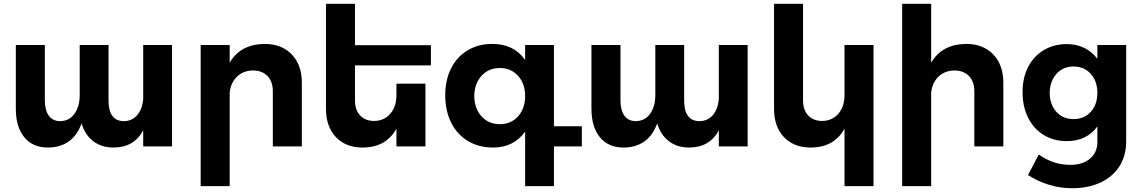

<svg xmlns="http://www.w3.org/2000/svg" viewBox="-20 -777 6073 1019"><path d="M893 -538V0H740V-85Q691 6 582 6Q519 6 475 -27.5Q431 -61 413 -122Q390 -58 344.5 -26Q299 6 234 6Q153 6 108.5 -49Q64 -104 64 -200V-538H218V-244Q218 -192 239 -163Q260 -134 300 -134Q348 -135 375.5 -173.5Q403 -212 403 -272V-538H556V-244Q556 -134 638 -134Q682 -135 708.5 -166.5Q735 -198 740 -250V-538Z M1582 -338V0H1428V-293Q1428 -344 1399.5 -373.5Q1371 -403 1322 -403Q1270 -402 1237 -369.5Q1204 -337 1199 -285V211H1045V-538H1199V-444Q1255 -542 1384 -544Q1475 -544 1528.5 -488Q1582 -432 1582 -338Z M1864 -430V-244Q1864 -193 1891.5 -164Q1919 -135 1966 -135Q2020 -136 2052 -174Q2084 -212 2084 -272V-333H2238V0H2084V-94Q2029 6 1904 6Q1815 6 1762.5 -49.5Q1710 -105 1710 -200V-757H1864V-537H2267V-430Z M3068 0H2920V211H2767V-79Q2738 -37 2695 -15.5Q2652 6 2597 6Q2521 6 2463.5 -28.5Q2406 -63 2374.5 -126Q2343 -189 2343 -271Q2343 -352 2374 -414Q2405 -476 2462 -510Q2519 -544 2593 -544Q2707 -544 2767 -459V-538H2920V-107H3068ZM2767 -267Q2767 -333 2729.5 -374.5Q2692 -416 2633 -416Q2573 -416 2535.5 -374.5Q2498 -333 2497 -267Q2498 -201 2535.5 -159.5Q2573 -118 2633 -118Q2692 -118 2729.5 -159.5Q2767 -201 2767 -267Z M3948 -538V0H3795V-85Q3746 6 3637 6Q3574 6 3530 -27.5Q3486 -61 3468 -122Q3445 -58 3399.5 -26Q3354 6 3289 6Q3208 6 3163.5 -49Q3119 -104 3119 -200V-538H3273V-244Q3273 -192 3294 -163Q3315 -134 3355 -134Q3403 -135 3430.5 -173.5Q3458 -212 3458 -272V-538H3611V-244Q3611 -134 3693 -134Q3737 -135 3763.5 -166.5Q3790 -198 3795 -250V-538Z M4616 -538V211H4462V-94Q4407 6 4282 6Q4193 6 4140.5 -49.5Q4088 -105 4088 -200V-757H4242V-244Q4242 -193 4269.5 -164Q4297 -135 4344 -135Q4398 -136 4430 -174Q4462 -212 4462 -272V-538Z M5305 -338V0H5151V-293Q5151 -344 5122.5 -373.5Q5094 -403 5045 -403Q4993 -402 4960 -369.5Q4927 -337 4922 -285V211H4768V-757H4922V-444Q4978 -542 5107 -544Q5198 -544 5251.5 -488Q5305 -432 5305 -338Z M5957 -538V-27Q5957 49 5921.5 105Q5886 161 5821 191.5Q5756 222 5670 222Q5605 222 5545 203Q5485 184 5436 152L5493 43Q5570 98 5660 98Q5726 98 5765 65Q5804 32 5804 -23V-106Q5777 -68 5736 -48Q5695 -28 5642 -28Q5573 -28 5519.5 -60.5Q5466 -93 5436.5 -152Q5407 -211 5407 -288Q5407 -364 5436.5 -421.5Q5466 -479 5519.5 -511Q5573 -543 5642 -543Q5694 -543 5735 -522.5Q5776 -502 5804 -465V-538ZM5804 -284Q5804 -346 5769 -385Q5734 -424 5678 -424Q5622 -424 5587 -385Q5552 -346 5551 -284Q5552 -222 5586.5 -183.5Q5621 -145 5678 -145Q5734 -145 5769 -183.5Q5804 -222 5804 -284Z"/></svg>

Font: Montserrat arm2 SemiBold
Style: Regular
Weight: 600
Designer: Julieta Ulanovsky
Foundry: Julieta Ulanovsky
Version: Version 6.000